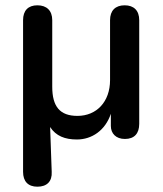

<svg xmlns="http://www.w3.org/2000/svg" viewBox="-20 -516 613 724"><path d="M121 188C157 188 177 168 175 132L169 -37C191 -3 225 10 270 10C326 10 377 -24 398 -87V-41C398 -13 417 8 451 8C487 8 505 -13 505 -49V-440C505 -476 485 -496 450 -496C415 -496 395 -476 395 -440V-214C395 -132 344 -79 272 -79C206 -79 177 -114 177 -189V-440C177 -476 156 -496 121 -496C86 -496 67 -476 67 -440V132C67 168 86 188 121 188Z"/></svg>

Font: SN Pro Medium
Style: Regular
Weight: 500
Designer: Tobias Whetton
Foundry: Supernotes
Version: Version 1.003;Glyphs 3.3 (3324)